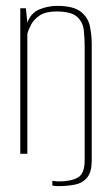

<svg xmlns="http://www.w3.org/2000/svg" viewBox="-20 -523 382 653"><path d="M178 110Q173 110 167 109.5Q161 109 158 108V92Q159 92 162.5 92.5Q166 93 171 93.5Q176 94 180 94Q221 94 244.5 81Q268 68 268 22V-363Q268 -392 265 -420Q262 -448 242 -466Q222 -484 172 -484Q136 -484 116 -471Q96 -458 86.5 -440.5Q77 -423 73 -408V0H49V-495H68L73 -446Q85 -479 114 -491Q143 -503 174 -503Q230 -503 255 -483Q280 -463 286 -433Q292 -403 292 -372V23Q292 61 277 80Q262 99 236.5 104.5Q211 110 178 110Z"/></svg>

Font: Alumni Sans SC Thin
Style: Regular
Weight: 100
Designer: Robert E. Leuschke
Foundry: Robert E. Leuschke
Version: Version 1.018